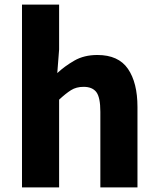

<svg xmlns="http://www.w3.org/2000/svg" viewBox="-20 -818 689 838"><path d="M76 0V-798H238V-602L230 -499Q262 -529 304.5 -553.5Q347 -578 405 -578Q497 -578 538.5 -517.5Q580 -457 580 -351V0H418V-330Q418 -393 400.5 -416Q383 -439 345 -439Q313 -439 290 -424.5Q267 -410 238 -383V0Z"/></svg>

Font: Noto Sans JP Thin ExtraBold
Style: Regular
Weight: 800
Version: Version 2.004-H2;hotconv 1.0.118;makeotfexe 2.5.65603